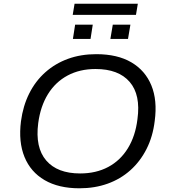

<svg xmlns="http://www.w3.org/2000/svg" viewBox="-20 -1006 913 1035"><path d="M408 9Q296 9 220.5 -35Q145 -79 112 -160Q79 -241 93 -352Q104 -435 137.5 -502Q171 -569 224.5 -616.5Q278 -664 347 -689Q416 -714 499 -714Q613 -714 688 -670Q763 -626 796 -545.5Q829 -465 814 -354Q804 -270 770 -203Q736 -136 683 -88.5Q630 -41 560.5 -16Q491 9 408 9ZM412 -71Q498 -71 563.5 -106Q629 -141 669.5 -207Q710 -273 721 -364Q739 -495 679 -564.5Q619 -634 495 -634Q410 -634 344.5 -599Q279 -564 238.5 -498.5Q198 -433 186 -342Q169 -211 229 -141Q289 -71 412 -71ZM372 -926 382 -986H723L713 -926ZM373 -796 385 -873H480L468 -796ZM575 -796 588 -873H683L670 -796Z"/></svg>

Font: Nunito Sans 10pt SemiExpanded
Style: Italic
Weight: 400
Width: 6
Italic angle: -9°
Designer: Vernon Adams
Foundry: Vernon Adams
Version: Version 3.101;gftools[0.9.27]